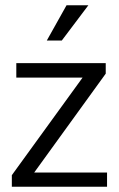

<svg xmlns="http://www.w3.org/2000/svg" viewBox="-20 -710 451 730"><path d="M382 -430 110 -54H387V0H25V-44L294 -415H42V-470H382ZM215 -556H158L233 -690H316Z"/></svg>

Font: Mukta Malar Light
Style: Regular
Weight: 300
Designer: Aadarsh Rajan, Girish Dalvi, Yashodeep Gholap
Foundry: Ek Type
Version: Version 2.538;PS 1.000;hotconv 16.6.51;makeotf.lib2.5.65220;